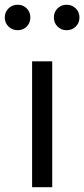

<svg xmlns="http://www.w3.org/2000/svg" viewBox="-36 -782 352 802"><path d="M38.1 -762.2Q60.5 -762.2 75.7 -746.8Q90.8 -731.4 90.8 -709Q90.8 -686.5 75.7 -671.1Q60.5 -655.8 38.1 -655.8Q15.1 -655.8 -0.5 -671.1Q-16.1 -686.5 -16.1 -709Q-16.1 -731.4 -0.5 -746.8Q15.1 -762.2 38.1 -762.2ZM242.2 -762.2Q265.1 -762.2 280.5 -746.8Q295.9 -731.4 295.9 -709Q295.9 -686.5 280.5 -671.1Q265.1 -655.8 242.2 -655.8Q219.7 -655.8 204.3 -671.1Q189 -686.5 189 -709Q189 -731.4 204.3 -746.8Q219.7 -762.2 242.2 -762.2ZM182.1 -525.9V0H98.1V-525.9Z"/></svg>

Font: Fira Sans Book
Style: Regular
Weight: 350
Designer: Carrois Corporate & Edenspiekermann AG
Foundry: Carrois Corporate GbR & Edenspiekermann AG
Version: Version 4.203;PS 004.203;hotconv 1.0.88;makeotf.lib2.5.64775